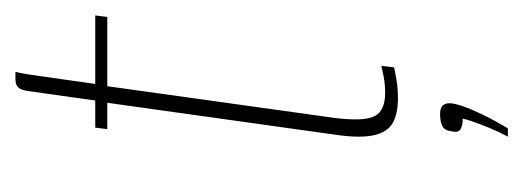

<svg xmlns="http://www.w3.org/2000/svg" viewBox="-240 -306 694 255"><g transform="rotate(-90 107.5 -178.0)"><path d="M54 149Q60 138 65 126Q70 114 73.5 104Q77 94 78 89Q78 89 76.5 89Q75 89 75 89Q70 89 64.5 86.5Q59 84 61 75Q62 65 68 62Q74 59 84 59Q89 59 92.5 60.5Q96 62 97.5 66Q99 70 98 76Q96 87 89 103Q82 119 74.5 132.5Q67 146 65 149ZM105 3Q84 3 72 -4Q60 -11 56 -28.5Q52 -46 56 -76L99 -383H64L66 -399H102L114 -484Q115 -493 117 -497.5Q119 -502 122.5 -503.5Q126 -505 130 -505H140Q140 -505 138.5 -498Q137 -491 135 -476L124 -399H215L213 -383H121L79 -82Q74 -43 81 -28.5Q88 -14 112 -14Q124 -14 134 -16Q144 -18 148 -19L146 -2Q141 -1 130 1Q119 3 105 3Z"/></g></svg>

Font: Genos Thin Thin
Style: Italic
Weight: 250
Italic angle: -8°
Version: Version 1.010